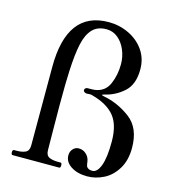

<svg xmlns="http://www.w3.org/2000/svg" viewBox="-113 -852 854 950"><g transform="rotate(15 314.0 -376.5)"><path d="M304 -71Q304 -90 316 -103.5Q328 -117 346 -117Q368 -117 384 -102Q400 -87 403 -66Q405 -49 408 -41Q416 -27 438 -27Q463 -27 478.5 -68Q494 -109 494 -191Q494 -277 457.5 -321.5Q421 -366 345 -387Q336 -390 329 -390L313 -389Q306 -389 300.5 -393Q295 -397 295 -402Q295 -408 299.5 -412Q304 -416 311 -416H327Q339 -416 346 -417Q398 -424 418.5 -470.5Q439 -517 439 -573Q439 -611 424.5 -645.5Q410 -680 384.5 -701Q359 -722 326 -722Q280 -722 254 -694.5Q228 -667 216.5 -614.5Q205 -562 201 -475Q198 -421 198 -298L199 -168Q200 -132 200 -70Q200 -43 217 -34.5Q234 -26 263 -26H276Q283 -26 283 -13Q283 0 276 0H38Q30 0 30 -13Q30 -26 38 -26H50Q79 -26 96.5 -34.5Q114 -43 114 -70V-472Q114 -759 328 -759Q382 -759 430.5 -736Q479 -713 508.5 -671Q538 -629 538 -573Q538 -495 495 -457Q452 -419 398 -407Q387 -404 387 -402Q387 -401 398 -398Q473 -384 536 -336.5Q599 -289 599 -187Q599 -123 572 -79Q545 -35 504 -14.5Q463 6 420 6Q370 6 337 -15.5Q304 -37 304 -71Z"/></g></svg>

Font: Shippori Mincho B1 Medium
Style: Regular
Weight: 500
Designer: FONTDASU
Foundry: FONTDASU / Google Inc. / but / Adobe
Version: Version 3.110; ttfautohint (v1.8.3)